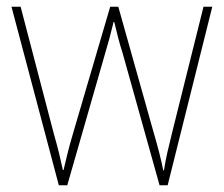

<svg xmlns="http://www.w3.org/2000/svg" viewBox="-20 -598 662 568"><path d="M343 -440Q335 -465 329.5 -486.5Q324 -508 318 -533H316Q310 -508 304 -485.5Q298 -463 291 -440L179 -50H154L14 -578H41L138 -207Q149 -168 155 -143.5Q161 -119 166 -95H168Q173 -116 179.5 -143Q186 -170 198 -210L306 -578H330L434 -208Q444 -174 451 -146.5Q458 -119 463 -94H465Q470 -125 475 -146.5Q480 -168 489 -205L582 -578H608L476 -50H452Z"/></svg>

Font: Noto Sans Tamil UI SemiCondensed Thin
Style: Regular
Weight: 100
Width: 4
Designer: Jelle Bosma - Monotype Design Team
Foundry: Monotype Imaging Inc.
Version: Version 2.004; ttfautohint (v1.8.4.7-5d5b)